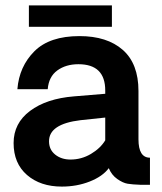

<svg xmlns="http://www.w3.org/2000/svg" viewBox="-20 -690 606 717"><path d="M397.9 -589.8H87.9V-669.9H397.9ZM210.9 6.8Q130.9 6.8 80.8 -36.6Q30.8 -80.1 30.8 -155.8Q30.8 -230 92.3 -275.9Q153.8 -321.8 255.9 -330.1L373 -339.8V-352.1Q373 -450.2 272.9 -450.2Q226.1 -450.2 194.1 -427Q162.1 -403.8 158.2 -356.9H44.9Q51.8 -441.9 108.4 -498.5Q165 -555.2 276.9 -555.2Q379.9 -555.2 438.5 -503.7Q497.1 -452.1 497.1 -350.1V-169.9Q497.1 -101.1 540 -101.1V0H502.9Q474.1 -1 456.5 -3.9Q439 -6.8 418 -21.5Q397 -36.1 386.2 -62Q363.3 -31.2 315.2 -12.2Q267.1 6.8 210.9 6.8ZM243.2 -94.2Q284.2 -94.2 319.6 -115.2Q355 -136.2 373 -166V-251L280.8 -241.2Q162.6 -227.1 163.1 -162.1Q163.1 -131.3 186 -112.8Q209 -94.2 243.2 -94.2Z"/></svg>

Font: Oakes Grotesk
Style: SemiBold
Weight: 600
Designer: Samuel Oakes
Foundry: Samuel Oakes
Version: Version 1.0 | wf-rip DC20170320